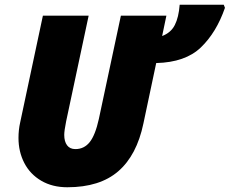

<svg xmlns="http://www.w3.org/2000/svg" viewBox="-20 -780 969 810"><path d="M58 -198Q58 -232 65 -263L161 -714H354L259 -268Q251 -228 251 -211Q251 -183 263 -167Q275 -151 298 -151Q335 -151 358.5 -180.5Q382 -210 397 -278L490 -714H682L664 -628Q701 -642 717.5 -674.5Q734 -707 738 -760H924L929 -747Q893 -643 827.5 -580Q762 -517 639 -514L585 -259Q557 -125 479 -57.5Q401 10 264 10Q201 10 154 -17.5Q107 -45 82.5 -92.5Q58 -140 58 -198Z"/></svg>

Font: Noto Sans Display Black
Style: Italic
Weight: 900
Italic angle: -12°
Designer: Monotype Design team
Foundry: Monotype Imaging Inc.
Version: Version 1.000